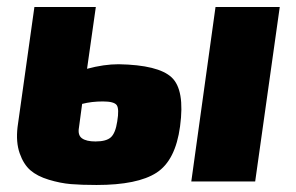

<svg xmlns="http://www.w3.org/2000/svg" viewBox="-20 -517 842 547"><path d="M253 -497 228 -321Q276 -334 318 -334Q431 -332 469 -296.5Q507 -261 493 -157Q480 -60 426 -25Q372 10 255 10Q212 10 182 7.5Q152 5 119 -5Q86 -15 66.5 -32Q47 -49 36 -80.5Q25 -112 30 -155L78 -497ZM777 -497 707 0H525L594 -497ZM214 -221 205 -154Q201 -132 213.5 -123Q226 -114 252 -114Q283 -114 296 -126Q309 -138 314 -171Q320 -207 312.5 -217.5Q305 -228 273 -228Q241 -228 214 -221Z"/></svg>

Font: Exo 2.0 Extra Bold
Style: Italic
Weight: 800
Italic angle: -8°
Designer: Natanael Gama
Version: Version 1.001;PS 001.001;hotconv 1.0.70;makeotf.lib2.5.58329